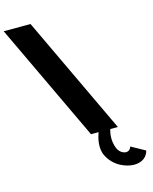

<svg xmlns="http://www.w3.org/2000/svg" viewBox="-485 -924 1031 1298"><g transform="rotate(-15 31.0 -275.0)"><path d="M-142 -825H-330L60 0H113C100 36 81.7 103 107.7 158C148.8 245 237 275 289 275C381 275 392 203 392 203L294.4 149C294.4 149 288.6 179 257.6 179C240.6 179 214 165 202.2 140C169.1 70 195 0 195 0H248Z"/></g></svg>

Font: Hussar
Style: BdOpOblFive
Weight: 700
Foundry: Cannot Into Space Fonts
Version: Version 2.00